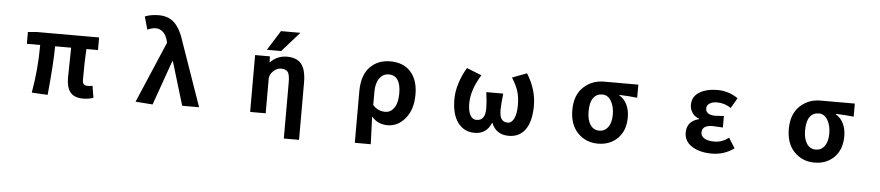

<svg xmlns="http://www.w3.org/2000/svg" viewBox="-51 -1180 8103 1767"><g transform="rotate(5 4000.0 -297.0)"><path d="M727.5 13.7Q645.5 13.7 609.4 -31.7Q573.2 -77.1 573.2 -164.1Q573.2 -182.6 575.2 -286.1Q577.1 -389.6 578.1 -443.4H429.7Q429.7 -291 400.4 7.8L252.9 0Q292 -218.8 292 -443.4H168.9V-552.7L251 -559.6H826.2V-443.4H718.8Q711.9 -336.9 711.9 -157.2Q711.9 -128.9 724.1 -117.7Q736.3 -106.4 762.7 -106.4Q771.5 -106.4 804.7 -110.4L822.3 -2Q779.3 13.7 727.5 13.7Z M1370.1 11.7 1211.9 0 1453.1 -565.4 1449.2 -582Q1436.5 -633.8 1407.2 -661.6Q1377.9 -689.5 1338.9 -689.5Q1305.7 -689.5 1261.7 -669.9L1228.5 -789.1Q1284.2 -811.5 1356.4 -811.5Q1448.2 -811.5 1504.4 -755.4Q1560.5 -699.2 1597.7 -575.2L1798.8 0H1642.6L1521.5 -401.4H1516.6Z M2488.3 -763.7H2668L2505.9 -581.1H2374ZM2563.5 -534.2Q2656.2 -534.2 2698.7 -481Q2741.2 -427.7 2741.2 -307.6V218.8H2600.6V-297.9Q2600.6 -370.1 2583 -395Q2565.4 -419.9 2518.6 -419.9Q2480.5 -419.9 2447.3 -387.2Q2414.1 -354.5 2414.1 -317.4V2H2270.5V-523.4H2407.2L2409.2 -466.8Q2474.6 -534.2 2563.5 -534.2Z M3254.9 201.2V-273.4Q3254.9 -421.9 3327.1 -498Q3399.4 -574.2 3516.6 -574.2Q3637.7 -574.2 3705.1 -498.5Q3772.5 -422.9 3772.5 -289.1Q3772.5 -151.4 3704.1 -68.8Q3635.7 13.7 3541 13.7Q3449.2 13.7 3392.6 -53.7Q3401.4 142.6 3402.3 201.2ZM3507.8 -107.4Q3558.6 -107.4 3590.8 -153.3Q3623 -199.2 3623 -287.1Q3623 -453.1 3511.7 -453.1Q3460 -453.1 3426.8 -407.7Q3393.6 -362.3 3393.6 -283.2V-160.2Q3440.4 -107.4 3507.8 -107.4Z M4344.7 13.7Q4247.1 13.7 4189.9 -62.5Q4132.8 -138.7 4132.8 -279.3Q4132.8 -351.6 4158.2 -430.7Q4183.6 -509.8 4223.6 -574.2L4361.3 -519.5Q4272.5 -377 4272.5 -251Q4272.5 -183.6 4293 -145Q4313.5 -106.4 4351.6 -106.4Q4432.6 -106.4 4432.6 -218.8Q4432.6 -276.4 4419.9 -369.1H4576.2Q4564.5 -258.8 4564.5 -218.8Q4564.5 -158.2 4583.5 -132.3Q4602.5 -106.4 4639.6 -106.4Q4675.8 -106.4 4697.8 -149.9Q4719.7 -193.4 4719.7 -274.4Q4719.7 -346.7 4703.1 -401.4Q4686.5 -456.1 4643.6 -523.4L4778.3 -574.2Q4867.2 -432.6 4867.2 -283.2Q4867.2 -139.6 4813.5 -63Q4759.8 13.7 4660.2 13.7Q4543 13.7 4501 -90.8H4497.1Q4454.1 13.7 4344.7 13.7Z M5483.4 13.7Q5372.1 13.7 5297.4 -63Q5222.7 -139.6 5222.7 -274.4Q5222.7 -411.1 5300.8 -485.4Q5378.9 -559.6 5490.2 -559.6H5807.6V-438.5Q5727.5 -447.3 5642.6 -450.2V-445.3Q5687.5 -419.9 5712.4 -369.1Q5737.3 -318.4 5737.3 -251Q5737.3 -128.9 5666.5 -57.6Q5595.7 13.7 5483.4 13.7ZM5485.4 -440.4Q5432.6 -440.4 5402.8 -399.4Q5373 -358.4 5373 -274.4Q5373 -195.3 5403.3 -150.9Q5433.6 -106.4 5485.4 -106.4Q5537.1 -106.4 5567.4 -148.4Q5597.7 -190.4 5597.7 -264.6Q5597.7 -338.9 5567.4 -389.6Q5537.1 -440.4 5485.4 -440.4Z M6535.2 13.7Q6424.8 13.7 6352.5 -31.7Q6280.3 -77.1 6280.3 -158.2Q6280.3 -263.7 6391.6 -292V-296.9Q6350.6 -309.6 6328.1 -343.8Q6305.7 -377.9 6305.7 -416Q6305.7 -494.1 6372.1 -534.2Q6438.5 -574.2 6538.1 -574.2Q6640.6 -574.2 6728.5 -514.6L6672.9 -419.9Q6615.2 -460 6544.9 -460Q6502 -460 6475.6 -442.9Q6449.2 -425.8 6449.2 -396.5Q6449.2 -335.9 6541 -335.9Q6550.8 -335.9 6617.2 -340.8V-234.4Q6537.1 -239.3 6523.4 -239.3Q6424.8 -239.3 6424.8 -171.9Q6424.8 -137.7 6457.5 -118.2Q6490.2 -98.6 6550.8 -98.6Q6621.1 -98.6 6682.6 -146.5L6741.2 -52.7Q6649.4 13.7 6535.2 13.7Z M7483.4 13.7Q7372.1 13.7 7297.4 -63Q7222.7 -139.6 7222.7 -274.4Q7222.7 -411.1 7300.8 -485.4Q7378.9 -559.6 7490.2 -559.6H7807.6V-438.5Q7727.5 -447.3 7642.6 -450.2V-445.3Q7687.5 -419.9 7712.4 -369.1Q7737.3 -318.4 7737.3 -251Q7737.3 -128.9 7666.5 -57.6Q7595.7 13.7 7483.4 13.7ZM7485.4 -440.4Q7432.6 -440.4 7402.8 -399.4Q7373 -358.4 7373 -274.4Q7373 -195.3 7403.3 -150.9Q7433.6 -106.4 7485.4 -106.4Q7537.1 -106.4 7567.4 -148.4Q7597.7 -190.4 7597.7 -264.6Q7597.7 -338.9 7567.4 -389.6Q7537.1 -440.4 7485.4 -440.4Z"/></g></svg>

Font: Gen Shin Gothic Monospace Bold
Style: Bold
Weight: 700
Designer: [Source Han Sans]
Ryoko NISHIZUKA  (kana & ideographs); Paul D. Hunt (Latin, Greek & Cyrillic); Wenlong ZHANG  (bopomofo
Version: Version 1.002.20150607